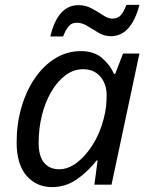

<svg xmlns="http://www.w3.org/2000/svg" viewBox="-20 -755 608 785"><path d="M193 10Q129 10 88.5 -36.5Q48 -83 48 -173Q48 -248 67.5 -315.5Q87 -383 122 -434.5Q157 -486 205 -516Q253 -546 311 -546Q364 -546 397 -518Q430 -490 446 -453H451L483 -536H550L436 0H366L379 -99H375Q341 -55 295 -22.5Q249 10 193 10ZM222 -63Q259 -63 294.5 -90Q330 -117 359 -163Q388 -209 403 -266Q411 -295 413.5 -319.5Q416 -344 416 -365Q416 -412 390 -442Q364 -472 320 -472Q281 -472 248 -447.5Q215 -423 190 -380.5Q165 -338 151.5 -284Q138 -230 138 -171Q138 -117 160 -90Q182 -63 222 -63ZM186 -606Q200 -668 229 -701Q258 -734 301 -734Q330 -734 355 -720.5Q380 -707 401 -693Q422 -679 439 -679Q461 -679 473 -692Q485 -705 497 -735H550Q534 -673 505 -640Q476 -607 433 -607Q407 -607 383 -621Q359 -635 337.5 -648.5Q316 -662 294 -662Q273 -662 261 -648Q249 -634 238 -606Z"/></svg>

Font: Noto Sans
Style: Italic
Weight: 400
Italic angle: -12°
Designer: Monotype Design Team
Foundry: Monotype Imaging Inc.
Version: Version 2.013; ttfautohint (v1.8.4.7-5d5b)